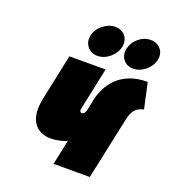

<svg xmlns="http://www.w3.org/2000/svg" viewBox="-129 -803 812 902"><g transform="rotate(20 276.5 -352.0)"><path d="M294 -704Q262 -704 233.5 -681Q205 -658 198 -626Q191 -594 209.5 -570.5Q228 -547 260 -547Q293 -547 321 -570.5Q349 -594 356 -626Q363 -658 345 -681Q327 -704 294 -704ZM472 -703Q439 -703 412 -680.5Q385 -658 378 -626Q371 -594 388.5 -571Q406 -548 439 -548Q471 -548 499 -571Q527 -594 534 -626Q541 -658 522.5 -680.5Q504 -703 472 -703ZM241 0H422L489 -314Q494 -340 508 -359.5Q522 -379 553 -385L525 -513Q474 -513 436.5 -498Q399 -483 374.5 -459Q350 -435 336 -407Q322 -379 316 -353L303 -291Q302 -286 300 -282Q298 -278 295.5 -275Q293 -272 289.5 -270.5Q286 -269 283 -269Q280 -269 278 -270.5Q276 -272 275 -274Q274 -276 273.5 -279.5Q273 -283 274 -287L319 -500H138L90 -272Q80 -224 85.5 -192Q91 -160 106.5 -141.5Q122 -123 143 -115Q164 -107 185 -107Q202 -107 218.5 -110Q235 -113 248.5 -117Q262 -121 267 -124Z"/></g></svg>

Font: Advent Pro Black
Style: Italic
Weight: 900
Italic angle: -12°
Version: Version 3.000